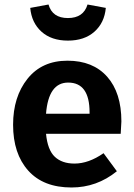

<svg xmlns="http://www.w3.org/2000/svg" viewBox="-20 -815 593 851"><path d="M377 -311V-317Q377 -449 282 -449Q195 -449 184 -311ZM518 -277Q518 -267 515 -222H184Q191 -150 223 -120Q255 -90 310 -90Q373 -90 439 -136L498 -56Q409 16 297 16Q172 16 105 -59Q38 -134 38 -262Q38 -386 102 -466Q166 -546 279 -546Q392 -546 455 -475Q518 -404 518 -277ZM114 -780 195 -795Q212 -735 281 -735Q350 -735 368 -795L449 -780Q443 -714 398.5 -674.5Q354 -635 281 -635Q208 -635 164 -674.5Q120 -714 114 -780Z"/></svg>

Font: FiraSans
Style: Regular
Weight: 600
Designer: Carrois Corporate & Edenspiekermann AG
Foundry: Carrois Corporate GbR & Edenspiekermann AG
Version: Version 3.106;PS 003.106;hotconv 1.0.70;makeotf.lib2.5.58329